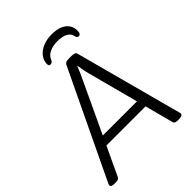

<svg xmlns="http://www.w3.org/2000/svg" viewBox="-261 -995 1119 1119"><g transform="rotate(-45 299.0 -435.5)"><path d="M15 2Q-1 2 -8 -1.5Q-15 -5 -15 -11Q-15 -14 -14 -17.5Q-13 -21 -11 -25L305 -686Q308 -692 312.5 -695.5Q317 -699 324.5 -700.5Q332 -702 341 -702H363Q372 -702 379.5 -700.5Q387 -699 391.5 -695.5Q396 -692 397 -686L574 -25Q576 -21 576 -18Q576 -15 576 -13Q576 -7 569 -2.5Q562 2 544 2H538Q525 2 517 -1Q509 -4 507 -12L364 -552Q358 -573 354 -594Q350 -615 347 -636H345Q337 -615 327.5 -594Q318 -573 308 -552L54 -11Q50 -3 41 -0.5Q32 2 19 2ZM112 -189V-245H488V-189ZM242 -753Q235 -753 231.5 -756.5Q228 -760 228 -768Q228 -798 246.5 -822Q265 -846 297 -859.5Q329 -873 370 -873Q409 -873 436 -862Q463 -851 477.5 -830.5Q492 -810 492 -784Q492 -767 487.5 -760Q483 -753 474 -753Q468 -753 464 -756.5Q460 -760 458 -769Q453 -796 428.5 -808.5Q404 -821 365 -821Q328 -821 301 -808.5Q274 -796 263 -770Q259 -760 253.5 -756.5Q248 -753 242 -753Z"/></g></svg>

Font: Asap Light
Style: Italic
Weight: 300
Italic angle: -6°
Designer: Pablo Cosgaya
Foundry: Omnibus-Type
Version: Version 3.001